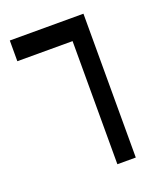

<svg xmlns="http://www.w3.org/2000/svg" viewBox="-120 -704 664 784"><g transform="rotate(-20 212.5 -312.5)"><path d="M335 0H255V-535H15V-625H335Z"/></g></svg>

Font: Changa
Style: Regular
Weight: 400
Designer: Eduardo Rodriguez Tunni
Foundry: Eduardo Rodriguez Tunni
Version: Version 2.002; ttfautohint (v1.5.10-5e6f)